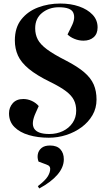

<svg xmlns="http://www.w3.org/2000/svg" viewBox="-20 -765 601 1086"><path d="M526 -202Q526 -153 503 -113.5Q480 -74 441.5 -45.5Q403 -17 355 -1.5Q307 14 256 14Q194 14 143 -1Q92 -16 61.5 -46.5Q31 -77 31 -124Q31 -157 52 -181Q73 -205 112 -205Q137 -205 160.5 -194Q184 -183 199 -165L182 -127Q127 -7 259 -7Q301 -7 335.5 -23.5Q370 -40 390.5 -70Q411 -100 411 -139Q411 -173 398 -199Q385 -225 353.5 -249Q322 -273 265 -301Q187 -339 143 -375.5Q99 -412 81.5 -451Q64 -490 64 -536Q64 -609 100.5 -655Q137 -701 195.5 -723Q254 -745 321 -745Q380 -745 427.5 -728.5Q475 -712 503.5 -682Q532 -652 532 -610Q532 -574 510 -554.5Q488 -535 452 -535Q426 -535 401.5 -545Q377 -555 362 -570L385 -617Q408 -662 394.5 -693Q381 -724 313 -724Q258 -724 218.5 -692.5Q179 -661 179 -605Q179 -570 193.5 -542Q208 -514 245.5 -486Q283 -458 354 -422Q418 -389 456 -356.5Q494 -324 510 -287Q526 -250 526 -202ZM202 301 194 288Q236 256 250 233Q264 210 264 190Q264 182 259.5 176Q255 170 241 165L198 149Q190 128 194 107Q198 86 215 72Q232 58 263 58Q302 58 321.5 79.5Q341 101 341 136Q341 181 305 223Q269 265 202 301Z"/></svg>

Font: Literata 72pt
Style: Bold Italic
Weight: 700
Italic angle: -2°
Designer: Latin by Veronika Burian and Jose Scaglione. Greek by Irene Vlachou. Cyrillic by Vera Evstafieva
Foundry: TypeTogether
Version: Version 3.002